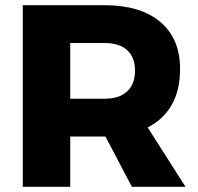

<svg xmlns="http://www.w3.org/2000/svg" viewBox="-20 -721 764 741"><path d="M696 0H489L387 -194H383H251V0H68V-701H383Q522 -701 598.5 -636.5Q675 -572 675 -455Q675 -294 550 -229ZM251 -555V-340H384Q440 -340 470.5 -368Q501 -396 501 -449Q501 -500 470.5 -527.5Q440 -555 384 -555Z"/></svg>

Font: Montserrat arm
Style: Bold
Weight: 700
Designer: Julieta Ulanovsky
Foundry: Julieta Ulanovsky
Version: Version 6.000;PS 006.000;hotconv 1.0.88;makeotf.lib2.5.64775